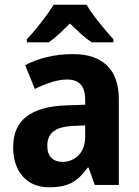

<svg xmlns="http://www.w3.org/2000/svg" viewBox="-20 -786 589 816"><path d="M291 -556Q385 -556 435 -507.5Q485 -459 485 -363V0H383L356 -74H353Q322 -30 286 -10Q250 10 189 10Q118 10 77 -36Q36 -82 36 -161Q36 -247 92.5 -290.5Q149 -334 259 -338L342 -341V-360Q342 -407 322.5 -427.5Q303 -448 266 -448Q235 -448 199.5 -437Q164 -426 128 -408L87 -509Q128 -531 179.5 -543.5Q231 -556 291 -556ZM292 -251Q232 -248 206.5 -227Q181 -206 181 -167Q181 -132 198.5 -115Q216 -98 245 -98Q286 -98 314 -126.5Q342 -155 342 -206V-253ZM348 -766Q361 -743 381 -716.5Q401 -690 422.5 -664.5Q444 -639 462 -619V-606H370Q347 -621 324.5 -641.5Q302 -662 277 -686Q252 -661 230.5 -641Q209 -621 187 -606H94V-619Q112 -638 133.5 -664Q155 -690 175 -717.5Q195 -745 208 -766Z"/></svg>

Font: Noto Sans Khmer UI SemiCondensed
Style: Bold
Weight: 700
Width: 4
Designer: Danh Hong and the Monotype Design Team
Foundry: Monotype Imaging Inc.
Version: Version 2.002; ttfautohint (v1.8.4.7-5d5b)